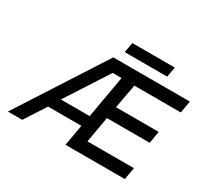

<svg xmlns="http://www.w3.org/2000/svg" viewBox="-157 -1023 1338 1253"><g transform="rotate(30 512.0 -396.5)"><path d="M508 -793H828L814 -717H494ZM1024 -650 1008 -559H658L625 -377H947L931 -286H609L575 -91H925L909 0H462L490 -159H239L136 0H28L447 -650ZM288 -241H505L561 -560H494Z"/></g></svg>

Font: Overused Grotesk Medium
Style: Italic
Weight: 500
Italic angle: -10°
Version: Version 0.003